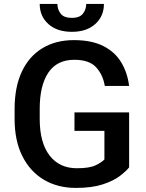

<svg xmlns="http://www.w3.org/2000/svg" viewBox="-20 -919 721 949"><path d="M618.2 -363.3V-91.8Q603 -72.3 571.3 -48.3Q539.6 -24.4 486.6 -7.3Q433.6 9.8 355 9.8Q265.6 9.8 197.5 -30.3Q129.4 -70.3 90.8 -146.7Q52.2 -223.1 52.2 -331.1V-380.4Q52.2 -488.3 87.6 -564.2Q123 -640.1 189 -680.4Q254.9 -720.7 345.2 -720.7Q432.6 -720.7 490.2 -691.7Q547.9 -662.6 578.9 -611.3Q609.9 -560.1 618.2 -494.1H498Q488.8 -549.8 454.8 -586.7Q420.9 -623.5 347.2 -623.5Q261.7 -623.5 219 -560.1Q176.3 -496.6 176.3 -381.3V-331.1Q176.3 -213.9 224.9 -150.6Q273.4 -87.4 359.9 -87.4Q422.9 -87.4 453.1 -102.3Q483.4 -117.2 496.1 -130.9V-272H348.1V-363.3ZM406.2 -899.4H493.7Q493.7 -838.9 450.9 -800.3Q408.2 -761.7 335.4 -761.7Q261.7 -761.7 219 -800.3Q176.3 -838.9 176.3 -899.4H263.7Q263.7 -872.6 279.8 -851.6Q295.9 -830.6 335.4 -830.6Q373.5 -830.6 389.9 -851.6Q406.2 -872.6 406.2 -899.4Z"/></svg>

Font: Vazirmatn RD Medium
Style: Regular
Weight: 500
Designer: Saber Rastikerdar
Foundry: Saber Rastikerdar
Version: Version 33.003